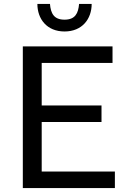

<svg xmlns="http://www.w3.org/2000/svg" viewBox="-20 -956 656 976"><path d="M308 -796C398 -796 446 -860 446 -936H382C378 -888 362 -856 308 -856C254 -856 238 -888 234 -936H170C170 -860 218 -796 308 -796ZM192 -84V-336H496V-420H192V-636H552V-720H96V0H564V-84Z"/></svg>

Font: Kufam Arabic Latin Roman Normal
Style: Regular
Weight: 400
Designer: Wael Morcos & Artur Schmal
Version: Version 1.200;PS 001.200;hotconv 1.0.88;makeotf.lib2.5.64775